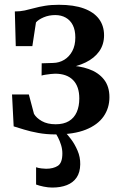

<svg xmlns="http://www.w3.org/2000/svg" viewBox="-20 -566 520 822"><path d="M218 9.5Q178 9.5 144 3.2Q110 -3 83.5 -11.2Q57 -19.5 38.5 -25L31.5 -161.5H103.5L125.5 -78.5Q135.5 -61 159.2 -47.5Q183 -34 218.5 -34Q252.5 -34 275 -47.5Q297.5 -61 308.5 -86Q319.5 -111 319.5 -144.5Q319.5 -196 292.8 -223.2Q266 -250.5 216 -250.5Q209 -250.5 197.5 -249.2Q186 -248 175 -246.2Q164 -244.5 158 -242.5L158.5 -295L207.5 -296.5Q233.5 -297 255 -310Q276.5 -323 289.5 -347.2Q302.5 -371.5 302.5 -405.5Q302.5 -437 291.8 -458.2Q281 -479.5 261.5 -490.5Q242 -501.5 216.5 -501.5Q189.5 -501.5 166.8 -491.8Q144 -482 134 -470L118.5 -368.5H47.5L43.5 -517Q66 -517 85.8 -521.2Q105.5 -525.5 126.2 -531.2Q147 -537 172.8 -541.2Q198.5 -545.5 232 -545.5Q296 -545.5 339 -529.8Q382 -514 403.8 -484.8Q425.5 -455.5 425.5 -415Q425.5 -375.5 404.8 -346.2Q384 -317 346.8 -298.8Q309.5 -280.5 259.5 -273.5L266.5 -285.5Q319.5 -285 360.5 -270.2Q401.5 -255.5 425 -225.8Q448.5 -196 448.5 -150Q448.5 -103.5 423.5 -67.5Q398.5 -31.5 347.5 -11Q296.5 9.5 218 9.5ZM204 237Q186.5 237 167 233Q147.5 229 134.5 224V150Q144.5 153.5 157.2 155Q170 156.5 177.5 156.5Q208 156.5 227.5 144Q247 131.5 247 91Q247 73 241.5 55Q236 37 228.2 22Q220.5 7 213.5 -1.5L240.5 -6L257 -1.5Q268.5 9 284.2 30Q300 51 312 78.8Q324 106.5 323.5 137.5Q323 172 308 194Q293 216 266.2 226.5Q239.5 237 204 237Z"/></svg>

Font: Merriweather 72pt SemiBold
Style: Regular
Weight: 600
Version: Version 2.100